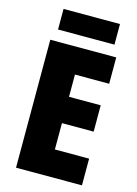

<svg xmlns="http://www.w3.org/2000/svg" viewBox="-132 -964 739 1035"><g transform="rotate(15 237.5 -446.5)"><path d="M405 -893H90V-778H405ZM432 0V-149H241V-296H418V-443H241V-567H432V-714H64V0Z"/></g></svg>

Font: Noto Sans Devanagari Condensed Black
Style: Regular
Weight: 900
Width: 3
Designer: Jelle Bosma - Monotype Design Team
Foundry: Monotype Imaging Inc.
Version: Version 2.004